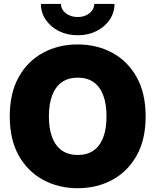

<svg xmlns="http://www.w3.org/2000/svg" viewBox="-20 -969 809 999"><path d="M384.3 10.3Q285.2 10.3 204.8 -33Q124.5 -76.2 77.6 -159.4Q30.8 -242.7 30.8 -363.3Q30.8 -484.9 77.6 -568.4Q124.5 -651.9 204.8 -694.8Q285.2 -737.8 384.3 -737.8Q483.4 -737.8 563.5 -694.8Q643.6 -651.9 690.7 -568.4Q737.8 -484.9 737.8 -363.3Q737.8 -242.2 690.7 -158.9Q643.6 -75.7 563.5 -32.7Q483.4 10.3 384.3 10.3ZM384.3 -162.6Q433.6 -162.6 466.8 -185.8Q500 -209 517.1 -253.9Q534.2 -298.8 534.2 -363.3Q534.2 -428.2 517.1 -473.4Q500 -518.6 466.8 -541.7Q433.6 -564.9 384.3 -564.9Q335.9 -564.9 302.5 -541.7Q269 -518.6 251.7 -473.4Q234.4 -428.2 234.4 -363.3Q234.4 -298.8 251.7 -253.9Q269 -209 302.5 -185.8Q335.9 -162.6 384.3 -162.6ZM384.3 -785.6Q329.6 -785.6 286.4 -807.4Q243.2 -829.1 218 -866.2Q192.9 -903.3 192.9 -948.7H297.4Q297.4 -919.9 322.3 -900.1Q347.2 -880.4 384.3 -880.4Q420.9 -880.4 445.6 -900.1Q470.2 -919.9 470.2 -948.7H575.7Q575.7 -903.3 550.5 -866.2Q525.4 -829.1 482.2 -807.4Q439 -785.6 384.3 -785.6Z"/></svg>

Font: Inter 18pt Black
Style: Regular
Weight: 900
Designer: Rasmus Andersson
Foundry: rsms
Version: Version 4.001;git-66647c0bb